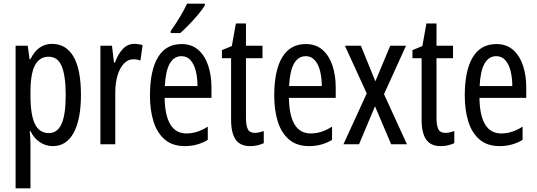

<svg xmlns="http://www.w3.org/2000/svg" viewBox="-20 -786 2927 1046"><path d="M263 -547Q340 -547 380.5 -477.5Q421 -408 421 -269Q421 -136 381.5 -63Q342 10 268 10Q229 10 197 -11.5Q165 -33 146 -72H142Q144 -51 145 -33Q146 -15 146 0V240H65V-537H131L141 -464H146Q168 -508 197.5 -527.5Q227 -547 263 -547ZM245 -477Q195 -477 170.5 -430.5Q146 -384 146 -285V-265Q146 -159 170.5 -110Q195 -61 246 -61Q293 -61 315.5 -111.5Q338 -162 338 -268Q338 -372 316.5 -424.5Q295 -477 245 -477Z M711 -547Q735 -547 757 -540L745 -456Q728 -463 705 -463Q677 -463 654.5 -439Q632 -415 620 -374Q608 -333 608 -280V0H527V-537H590L601 -445H606Q623 -492 649.5 -519.5Q676 -547 711 -547Z M969 -546Q1024 -546 1060 -514.5Q1096 -483 1114 -429.5Q1132 -376 1132 -309V-253H877Q880 -59 996 -59Q1025 -59 1053.5 -68Q1082 -77 1112 -96V-24Q1056 10 987 10Q919 10 877 -26.5Q835 -63 816 -125Q797 -187 797 -265Q797 -402 840.5 -474Q884 -546 969 -546ZM969 -480Q928 -480 905 -440Q882 -400 878 -317H1056Q1056 -361 1047 -398Q1038 -435 1018.5 -457.5Q999 -480 969 -480ZM1096 -757Q1084 -736 1060 -707.5Q1036 -679 1009.5 -651.5Q983 -624 962 -606H910V-617Q968 -699 999 -766H1096Z M1369 -62Q1381 -62 1393 -65Q1405 -68 1417 -72V-6Q1401 1 1383 5.5Q1365 10 1342 10Q1289 10 1264 -25.5Q1239 -61 1239 -133V-469H1189V-513L1243 -535L1265 -658H1320V-537H1410V-469H1320V-143Q1320 -103 1330 -82.5Q1340 -62 1369 -62Z M1646 -546Q1701 -546 1737 -514.5Q1773 -483 1791 -429.5Q1809 -376 1809 -309V-253H1554Q1557 -59 1673 -59Q1702 -59 1730.5 -68Q1759 -77 1789 -96V-24Q1733 10 1664 10Q1596 10 1554 -26.5Q1512 -63 1493 -125Q1474 -187 1474 -265Q1474 -402 1517.5 -474Q1561 -546 1646 -546ZM1646 -480Q1605 -480 1582 -440Q1559 -400 1555 -317H1733Q1733 -361 1724 -398Q1715 -435 1695.5 -457.5Q1676 -480 1646 -480Z M1978 -277 1859 -537H1946L2025 -343L2106 -537H2192L2072 -273L2197 0H2111L2023 -207L1936 0H1851Z M2407 -62Q2419 -62 2431 -65Q2443 -68 2455 -72V-6Q2439 1 2421 5.5Q2403 10 2380 10Q2327 10 2302 -25.5Q2277 -61 2277 -133V-469H2227V-513L2281 -535L2303 -658H2358V-537H2448V-469H2358V-143Q2358 -103 2368 -82.5Q2378 -62 2407 -62Z M2684 -546Q2739 -546 2775 -514.5Q2811 -483 2829 -429.5Q2847 -376 2847 -309V-253H2592Q2595 -59 2711 -59Q2740 -59 2768.5 -68Q2797 -77 2827 -96V-24Q2771 10 2702 10Q2634 10 2592 -26.5Q2550 -63 2531 -125Q2512 -187 2512 -265Q2512 -402 2555.5 -474Q2599 -546 2684 -546ZM2684 -480Q2643 -480 2620 -440Q2597 -400 2593 -317H2771Q2771 -361 2762 -398Q2753 -435 2733.5 -457.5Q2714 -480 2684 -480Z"/></svg>

Font: Noto Sans Kannada ExtraCondensed
Style: Regular
Weight: 400
Width: 2
Designer: Jelle Bosma - Monotype Design Team
Foundry: Monotype Imaging Inc.
Version: Version 2.005; ttfautohint (v1.8.4.7-5d5b)